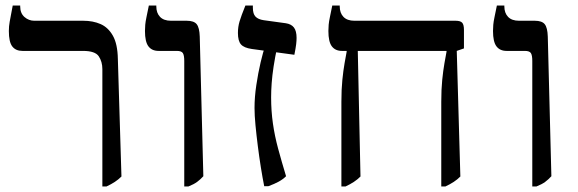

<svg xmlns="http://www.w3.org/2000/svg" viewBox="-20 -667 2088 694"><path d="M350 7V-417Q350 -444 337 -463.5Q324 -483 280 -483H61Q37 -483 24.5 -499Q12 -515 12 -555Q12 -572 15 -588.5Q18 -605 26 -647H53V-644Q53 -619 68.5 -605.5Q84 -592 104 -592H281Q316 -592 343.5 -580Q371 -568 388 -538Q405 -508 406 -454L419 -29Q408 -18 395 -9.5Q382 -1 365 7Z M646 7V-447Q646 -467 641 -475Q636 -483 619 -483H553Q529 -483 516.5 -499.5Q504 -516 504 -555Q504 -566 505 -577.5Q506 -589 509.5 -605.5Q513 -622 518 -647H545V-644Q545 -620 558.5 -606Q572 -592 598 -592H655Q681 -592 691 -579.5Q701 -567 702 -535L715 -30Q704 -18 692.5 -9.5Q681 -1 661 7Z M935 6Q929 -24 923 -61.5Q917 -99 912 -138.5Q907 -178 903.5 -214Q900 -250 900 -277Q900 -316 906.5 -359.5Q913 -403 922 -441.5Q931 -480 939 -502H983Q974 -460 969 -427Q964 -394 962 -366.5Q960 -339 960 -315Q960 -266 966.5 -220.5Q973 -175 985.5 -129Q998 -83 1014 -30Q1003 -19 987.5 -10.5Q972 -2 950 6ZM1044 -469 890 -490Q862 -494 851 -506.5Q840 -519 840 -548Q840 -570 846 -590Q852 -610 867 -647H894V-639Q894 -617 903.5 -607Q913 -597 933 -594L1013 -583Q1033 -580 1042.5 -567.5Q1052 -555 1052 -530Q1052 -520 1050.5 -507Q1049 -494 1044 -469Z M1575 7V-299Q1575 -344 1578.5 -378.5Q1582 -413 1586.5 -438.5Q1591 -464 1594 -480V-483H1216Q1192 -483 1179.5 -499.5Q1167 -516 1167 -555Q1167 -566 1168 -577.5Q1169 -589 1172.5 -605.5Q1176 -622 1181 -647H1208V-644Q1208 -620 1221.5 -606Q1235 -592 1261 -592H1627Q1644 -592 1650.5 -585Q1657 -578 1657 -559V-492L1631 -483L1644 -29Q1633 -18 1620 -9.5Q1607 -1 1590 7ZM1214 7V-299Q1214 -344 1217.5 -378.5Q1221 -413 1225.5 -438.5Q1230 -464 1233 -480V-541H1272L1283 -29Q1272 -18 1259 -9.5Q1246 -1 1229 7Z M1904 7V-447Q1904 -467 1899 -475Q1894 -483 1877 -483H1811Q1787 -483 1774.5 -499.5Q1762 -516 1762 -555Q1762 -566 1763 -577.5Q1764 -589 1767.5 -605.5Q1771 -622 1776 -647H1803V-644Q1803 -620 1816.5 -606Q1830 -592 1856 -592H1913Q1939 -592 1949 -579.5Q1959 -567 1960 -535L1973 -30Q1962 -18 1950.5 -9.5Q1939 -1 1919 7Z"/></svg>

Font: Noto Serif Hebrew
Style: Regular
Weight: 400
Designer: Monotype Design Team
Foundry: Monotype Imaging Inc.
Version: Version 2.003